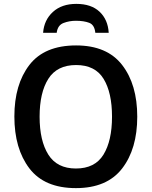

<svg xmlns="http://www.w3.org/2000/svg" viewBox="-20 -959 782 989"><path d="M687 -358Q687 -524 609 -624.5Q531 -725 372 -725Q209 -725 131.5 -624.5Q54 -524 54 -359Q54 -193 131.5 -91.5Q209 10 371 10Q531 10 609 -91Q687 -192 687 -358ZM184 -358Q184 -482 229 -553Q274 -624 372 -624Q470 -624 513.5 -553Q557 -482 557 -358Q557 -234 513 -162.5Q469 -91 371 -91Q274 -91 229 -162.5Q184 -234 184 -358ZM373 -939Q298 -939 252.5 -897.5Q207 -856 202 -790H272Q277 -829 307 -840.5Q337 -852 371 -852Q412 -852 439.5 -841.5Q467 -831 471 -790H540Q536 -858 493 -898.5Q450 -939 373 -939Z"/></svg>

Font: Noto Sans Display Medium
Style: Regular
Weight: 500
Designer: Monotype Design Team
Foundry: Monotype Imaging Inc.
Version: Version 1.900